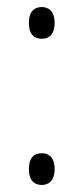

<svg xmlns="http://www.w3.org/2000/svg" viewBox="-20 -519 237 545"><path d="M99 -409C117 -409 135 -419 135 -454C135 -488 117 -499 99 -499C79 -499 62 -488 62 -454C62 -419 79 -409 99 -409ZM99 6C117 6 135 -5 135 -39C135 -74 117 -84 99 -84C79 -84 62 -74 62 -39C62 -5 79 6 99 6Z"/></svg>

Font: Noto Serif Georgian ExtraCondensed Light
Style: Regular
Weight: 300
Width: 2
Designer: Monotype Design Team, Akaki Razmadze
Foundry: Google LLC
Version: Version 2.003